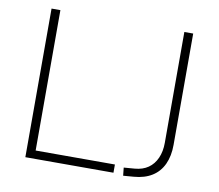

<svg xmlns="http://www.w3.org/2000/svg" viewBox="-78 -798 1021 897"><g transform="rotate(10 432.0 -349.5)"><path d="M96 0V-705H138V-39H514V0ZM561 6 557 -32 608 -36Q646 -39 672 -57Q698 -75 712 -106.5Q726 -138 726 -179V-705H768V-177Q768 -124 750 -85Q732 -46 697 -24Q662 -2 611 2Z"/></g></svg>

Font: Nunito Sans 12pt ExtraLight
Style: Regular
Weight: 200
Version: Version 3.101;gftools[0.9.27]